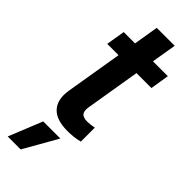

<svg xmlns="http://www.w3.org/2000/svg" viewBox="-296 -697 957 957"><g transform="rotate(45 183.0 -218.0)"><path d="M365.7 -541 349.6 -441.4H38.1L54.7 -541ZM156.2 -672.4H282.7L196.3 -152.8Q191.4 -123 202.1 -109.9Q212.9 -96.7 241.7 -96.7Q250.5 -96.7 265.4 -98.4Q280.3 -100.1 289.6 -102.1V-3.9Q270 1.5 248 3.9Q226.1 6.3 205.1 6.3Q126 6.3 91.3 -31.7Q56.6 -69.8 67.9 -140.6ZM13.7 235.8 85.9 57.6H206.5L105 235.8Z"/></g></svg>

Font: Inter 17pt SemiBold
Style: Italic
Weight: 600
Italic angle: -9.3988°
Version: Version 4.001;git-66647c0bb